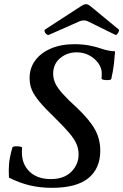

<svg xmlns="http://www.w3.org/2000/svg" viewBox="-20 -888 591 921"><path d="M229 13Q172 13 122 1Q72 -11 23 -36L22 -71Q22 -102 27.5 -131Q33 -160 39 -179Q40 -185 52 -186Q64 -187 75.5 -185Q87 -183 86 -178Q85 -171 85 -164Q85 -157 85 -157Q85 -100 122 -64.5Q159 -29 224 -29Q287 -29 322 -64Q357 -99 357 -147Q357 -173 347.5 -196Q338 -219 314 -248Q290 -277 245 -321Q196 -368 169.5 -400Q143 -432 132.5 -457.5Q122 -483 122 -514Q122 -561 148.5 -597.5Q175 -634 223.5 -655Q272 -676 337 -676Q377 -676 410 -669.5Q443 -663 465 -655Q485 -648 503 -645Q521 -642 532 -642Q530 -612 526.5 -581Q523 -550 514 -510Q513 -505 501 -504Q489 -503 478 -505Q467 -507 467 -512Q468 -519 468 -525Q468 -531 468 -537Q468 -562 451.5 -585Q435 -608 408 -622.5Q381 -637 348 -637Q302 -637 268.5 -609Q235 -581 235 -534Q235 -511 245 -489Q255 -467 280.5 -438.5Q306 -410 350 -370Q410 -313 435.5 -267Q461 -221 461 -165Q461 -80 404 -33.5Q347 13 229 13ZM215 -721Q209 -719 202.5 -724Q196 -729 194 -736.5Q192 -744 197 -747L368 -858Q383 -868 393 -868Q403 -868 418 -855L549 -747Q554 -743 546.5 -730.5Q539 -718 533 -721L401 -786Q393 -790 382 -790Q371 -790 362 -786Z"/></svg>

Font: Junicode SmExp
Style: Bold Italic
Weight: 700
Width: 6
Italic angle: -11°
Designer: Peter S. Baker
Version: Version 2.205; ttfautohint (v1.8.4)